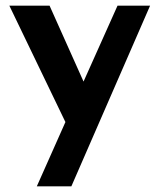

<svg xmlns="http://www.w3.org/2000/svg" viewBox="-20 -451 563 678"><path d="M110 207 211 -20 13 -431H155L275 -163L395 -431H510L232 207Z"/></svg>

Font: Reem Kufi SemiBold
Style: Regular
Weight: 600
Designer: Khaled Hosny
Version: Version 1.001